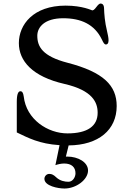

<svg xmlns="http://www.w3.org/2000/svg" viewBox="-20 -809 726 1083"><path d="M74.7 -62C139.2 -31.2 201.2 2.4 315.9 9.8L292.5 122.6C304.2 118.2 324.7 113.3 341.8 113.3C383.3 113.3 405.8 133.8 405.8 168.5C405.8 189.9 390.6 216.3 366.2 216.3C345.7 216.3 318.8 211.4 297.9 191.9C282.7 177.2 272 171.9 258.3 171.9C240.7 171.9 230.5 187 230.5 199.7C230.5 240.2 308.1 254.4 343.8 254.4C410.6 254.4 476.6 203.6 476.6 152.8C476.6 106 420.4 74.2 359.4 74.2H351.6L367.2 11.2C536.6 9.8 638.2 -76.7 638.2 -210.9C638.2 -326.7 564 -402.3 360.4 -455.1C219.7 -491.7 190.4 -545.9 190.4 -607.4C190.4 -656.2 231.9 -706.1 336.4 -706.1C437 -706.1 513.2 -671.9 554.7 -585.9C563.5 -566.9 568.8 -558.1 577.6 -558.1C585.4 -558.1 592.3 -564 592.3 -581.1C592.3 -596.7 587.9 -614.7 584 -632.3C570.8 -686 567.9 -731.4 566.9 -762.2C566.4 -783.2 556.6 -789.1 546.9 -789.1C541 -789.1 532.7 -781.7 524.9 -771C511.2 -752.4 505.4 -750.5 500 -750.5C498.5 -750.5 445.8 -777.3 350.1 -777.3C167 -777.3 86.4 -669.4 86.4 -565.9C86.4 -465.8 161.6 -377 344.2 -335.4C502.9 -298.8 530.8 -231 530.8 -172.9C530.8 -98.1 474.1 -56.6 360.4 -56.6C250.5 -56.6 128.4 -134.3 113.8 -265.1C110.8 -287.6 104 -294.4 95.2 -294.4C83 -294.4 74.7 -278.3 74.7 -234.9Z"/></svg>

Font: Stoke
Style: Regular
Weight: 400
Designer: Nicole Fally
Foundry: Nicole Fally
Version: Version 1.002